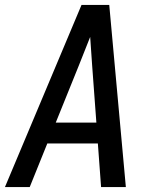

<svg xmlns="http://www.w3.org/2000/svg" viewBox="-20 -755 640 775"><path d="M0 0 309 -735H421L488 0H388L375 -176H171L100 0ZM205 -260H369L352 -490Q350 -519 348 -548Q346 -577 344 -606Q332 -577 321 -548Q310 -519 298 -490Z"/></svg>

Font: Iosevka Md Ex Obl
Style: Regular
Weight: 500
Width: 7
Italic angle: -9°
Monospace: yes
Designer: Belleve Invis
Foundry: Belleve Invis
Version: Version 32.5.0; ttfautohint (v1.8.4)